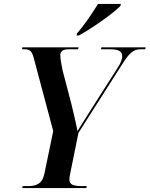

<svg xmlns="http://www.w3.org/2000/svg" viewBox="-20 -954 759 974"><path d="M370 -784 369 -774H380C449 -811 559 -890 591 -924L593 -934H477C449 -888 406 -824 370 -784ZM93 0H418L420 -10H396C358 -10 332 -15 332 -43C332 -50 333 -60 336 -73L378 -280L603 -633C638 -688 660 -704 693 -704H717L719 -714H494L492 -704H539C581 -704 600 -694 600 -669C600 -654 594 -636 576 -609L439 -394C413 -352 392 -320 373 -289C364 -338 352 -383 342 -427L297 -599C289 -638 286 -658 286 -675C286 -694 300 -704 328 -704H376L379 -714H93L92 -704H104C135 -704 143 -692 153 -653L250 -289L205 -72C194 -19 161 -10 121 -10H95Z"/></svg>

Font: Noto Serif Display SemiCondensed SemiBold
Style: Italic
Weight: 600
Width: 4
Italic angle: -12°
Designer: Monotype Design Team
Foundry: Monotype Imaging Inc.
Version: Version 2.009